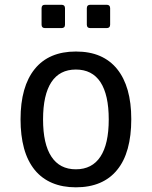

<svg xmlns="http://www.w3.org/2000/svg" viewBox="-20 -778 642 812"><path d="M170.4 -659.2Q155.8 -659.2 155.8 -673.8V-743.2Q155.8 -757.8 170.4 -757.8H240.2Q254.9 -757.8 254.9 -743.2V-673.8Q254.9 -659.2 240.2 -659.2ZM361.8 -659.2Q347.2 -659.2 347.2 -673.8V-743.2Q347.2 -757.8 361.8 -757.8H431.2Q445.8 -757.8 445.8 -743.2V-673.8Q445.8 -659.2 431.2 -659.2ZM300.8 14.2Q244.6 14.2 200.9 -4.2Q157.2 -22.5 127 -59.1Q96.2 -97.2 81.5 -151.1Q66.9 -205.1 66.9 -273.4Q66.9 -412.1 127 -486.3Q187 -560.1 300.8 -560.1Q359.4 -560.1 402.6 -541.3Q445.8 -522.5 475.1 -486.3Q535.2 -412.1 535.2 -273.9Q535.2 -204.1 520.3 -149.9Q505.4 -95.7 475.1 -59.1Q445.8 -22.9 402.1 -4.4Q358.4 14.2 300.8 14.2ZM300.8 -62Q369.6 -62 404.8 -115.7Q439.9 -168.9 439.9 -272.9Q439.9 -377 404.8 -430.7Q369.6 -483.9 300.8 -483.9Q232.4 -483.9 197.3 -430.7Q162.1 -377 162.1 -272.9Q162.1 -168.9 197.3 -115.7Q232.4 -62 300.8 -62Z"/></svg>

Font: Hack
Style: Regular
Weight: 400
Monospace: yes
Designer: Christopher Simpkins
Foundry: Christopher Simpkins
Version: Version 2.019; ttfautohint (v1.4.1) -l 4 -r 80 -G 350 -x 0 -